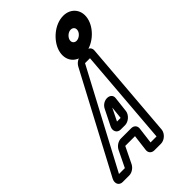

<svg xmlns="http://www.w3.org/2000/svg" viewBox="-281 -1034 1157 1157"><g transform="rotate(-45 297.0 -456.0)"><path d="M62.6 -25 390.3 -642H432.3L382.6 -25H331.6L344.7 -130C347.2 -151 333.4 -168 309.4 -168H222.4C198.4 -168 174.2 -151 163.7 -130L112.6 -25ZM44.4 25H99.4C123.4 25 147.6 8 158 -13L209.1 -118H292.1L279 -13C276.6 8 290.4 25 314.4 25H370.4C399.4 25 430.3 -1 433.8 -32L484.3 -655C486.4 -675 473.6 -692 450.6 -692H402.6C379.6 -692 356.4 -675 346.3 -655L15.8 -32C0.6 -2 14.4 25 44.4 25ZM259.3 -207H296.3C325.3 -207 356.5 -234 360.4 -263L371.7 -362C378 -409 303.9 -415 278.7 -362L229.4 -263C215.5 -234 230.3 -207 259.3 -207ZM277.6 -257 317 -337 308.6 -257ZM436.8 -732C396.8 -732 370.2 -766 383.3 -809C394.6 -846 439.2 -887 484.2 -887C524.2 -887 551.5 -852 538.3 -809C527 -772 483.8 -732 436.8 -732ZM421.5 -682C498.5 -682 569.1 -746 588.3 -809C610.7 -882 565.5 -937 499.5 -937C422.5 -937 352 -870 333.3 -809C311 -736 355.5 -682 421.5 -682ZM434 -723C486 -723 534.2 -766 547.3 -809C562.6 -859 532.9 -896 486.9 -896C433.9 -896 387.2 -851 374.3 -809C359 -759 389 -723 434 -723ZM449.3 -773C430.3 -773 418.2 -789 424.3 -809C429.8 -827 450.6 -846 471.6 -846C491.6 -846 504.1 -831 497.3 -809C492.1 -792 471.3 -773 449.3 -773Z"/></g></svg>

Font: DIN Rundschrift
Style: EngKontKu
Weight: 400
Width: 3
Version: Version 1.027